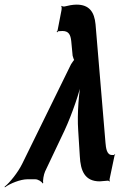

<svg xmlns="http://www.w3.org/2000/svg" viewBox="-62 -775 518 830"><path d="M422 -105C399 -105 396 -136 394 -158L351 -670C346 -723 324 -755 269 -755C252 -755 233 -751 217 -747C213 -746 206 -748 204 -750L203 -747C205 -745 205 -737 204 -732L187 -644C187 -642 184 -639 183 -638L185 -635C186 -636 188 -639 190 -640C196 -640 201 -641 208 -641C235 -641 243 -625 246 -597L252 -534C253 -530 258 -514 260 -514L261 -518C259 -518 248 -502 245 -497L34 -67C16 -30 -20 15 -42 32L-41 35C-19 18 27 0 56 0H91C102 0 119 10 122 18L125 16C122 7 127 -21 133 -34L217 -211C250 -282 283 -380 295 -437L291 -436C279 -380 271 -283 276 -212L283 -100C286 -36 305 9 369 9C383 8 395 7 405 6C407 6 410 8 411 10L413 7C411 5 411 1 412 -2L433 -102C433 -104 435 -106 436 -107L435 -109C434 -108 433 -106 431 -106V-105Z"/></svg>

Font: Asimov
Style: EdgeExtremeIt
Weight: 500
Designer: Google
Version: Version 2.000980: 2014